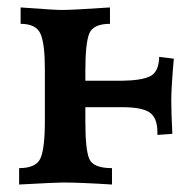

<svg xmlns="http://www.w3.org/2000/svg" viewBox="-20 -494 510 514"><path d="M279.8 0Q195.8 -5.4 146.5 -5.4Q131.3 -5.4 31.2 0V-43.9Q76.7 -43.9 88.4 -70.3Q100.1 -96.7 100.1 -169.9V-310.1Q100.1 -377 88.4 -403.6Q76.7 -430.2 35.2 -430.2V-474.1Q126 -467.3 145.5 -467.3Q174.8 -467.3 274.4 -474.1V-430.2Q229.5 -430.2 219 -404.3Q208.5 -378.4 208.5 -304.7V-277.8H304.2Q358.9 -278.3 382.1 -290Q405.3 -301.8 406.2 -341.8L445.3 -336.9Q438.5 -259.3 438.5 -225.6Q438.5 -191.9 441.4 -135.7L401.4 -132.8V-139.6Q401.4 -178.7 380.6 -192.9Q359.9 -207 308.6 -207H208.5V-168.9Q208.5 -93.3 219 -68.6Q229.5 -43.9 279.8 -43.9Z"/></svg>

Font: Kelvinch
Style: Bold
Weight: 700
Designer: Paul James Miller
Foundry: High-Logic / Made with FontCreator
Version: Version 3.501;March 28, 2021;FontCreator 13.0.0.2683 64-bit